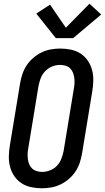

<svg xmlns="http://www.w3.org/2000/svg" viewBox="-20 -1004 564 1032"><path d="M205 8Q176 8 147.5 2Q119 -4 96 -19Q73 -34 57.5 -56.5Q42 -79 34.5 -106Q27 -133 27.5 -162.5Q28 -192 33 -222L88 -556Q92 -581 100.5 -606Q109 -631 123.5 -653Q138 -675 159 -693Q180 -711 204 -722.5Q228 -734 253.5 -738.5Q279 -743 304 -743Q333 -743 361.5 -737Q390 -731 413 -716Q436 -701 451.5 -678.5Q467 -656 474.5 -629Q482 -602 481.5 -572.5Q481 -543 476 -513L421 -179Q417 -154 408.5 -129Q400 -104 385.5 -82Q371 -60 350 -42Q329 -24 305 -12.5Q281 -1 255.5 3.5Q230 8 205 8ZM207 -80Q228 -80 249.5 -88.5Q271 -97 286.5 -113.5Q302 -130 310 -151Q318 -172 322 -193L377 -528Q380 -543 380.5 -558Q381 -573 379 -587.5Q377 -602 371.5 -615Q366 -628 356 -637.5Q346 -647 331.5 -651Q317 -655 302 -655Q281 -655 260 -646.5Q239 -638 223 -621.5Q207 -605 199 -584Q191 -563 187 -542L132 -207Q129 -192 128.5 -177Q128 -162 130 -147.5Q132 -133 137.5 -120Q143 -107 153.5 -97.5Q164 -88 178 -84Q192 -80 207 -80ZM280 -799 175 -931 249 -979 334 -855 461 -984 524 -926 373 -799Z"/></svg>

Font: Iosevka SS04 Semibold Oblique
Style: Regular
Weight: 600
Italic angle: -9°
Monospace: yes
Designer: Belleve Invis
Foundry: Belleve Invis
Version: Version 19.0.0; ttfautohint (v1.8.4)